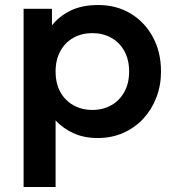

<svg xmlns="http://www.w3.org/2000/svg" viewBox="-20 -535 693 765"><path d="M74 210V-500H187V-434Q216 -470.5 261.5 -492.8Q307 -515 371.5 -515Q444 -515 500.5 -481Q557 -447 589.2 -387.2Q621.5 -327.5 621.5 -250Q621.5 -194.5 603 -146.5Q584.5 -98.5 551 -62.2Q517.5 -26 471.2 -5.5Q425 15 369.5 15Q315.5 15 273.8 -3.8Q232 -22.5 201.5 -55V210ZM348 -97Q390.5 -97 423.5 -115.8Q456.5 -134.5 475.5 -168.8Q494.5 -203 494.5 -250Q494.5 -297 475.5 -331.5Q456.5 -366 423.2 -384.5Q390 -403 348 -403Q305.5 -403 272.5 -384.5Q239.5 -366 220.5 -331.5Q201.5 -297 201.5 -250Q201.5 -203 220.2 -168.8Q239 -134.5 272.2 -115.8Q305.5 -97 348 -97Z"/></svg>

Font: Geologica EX Med
Style: Regular
Weight: 500
Designer: Sindre Bremnes, Frode Helland
Foundry: Monokrom Skriftforlag AS
Version: Version 1.010;gftools[0.9.28]